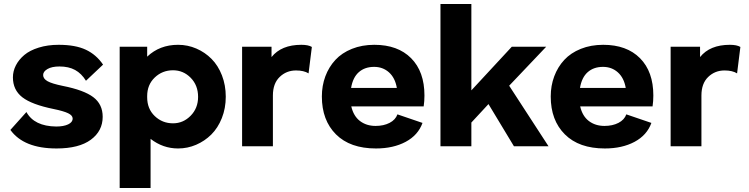

<svg xmlns="http://www.w3.org/2000/svg" viewBox="-20 -735 3766 965"><path d="M264.2 11.2Q99.6 11.2 32.2 -82L112.8 -171.9Q151.9 -100.6 262.2 -99.1Q299.8 -99.1 322.5 -109.9Q345.2 -120.6 345.2 -139.2Q345.2 -154.8 322.5 -165.8Q299.8 -176.8 250 -187Q139.2 -209.5 92 -246.3Q44.9 -283.2 44.9 -346.2Q44.9 -377.4 59.8 -406.5Q74.7 -435.5 102.3 -458.7Q129.9 -481.9 174.8 -495.8Q219.7 -509.8 274.9 -509.8Q358.9 -509.8 411.4 -485.1Q463.9 -460.4 498 -410.2L412.1 -329.1Q389.6 -365.7 357.4 -383.3Q325.2 -400.9 278.8 -400.9Q240.7 -400.9 218.8 -388.2Q196.8 -375.5 196.8 -357.9Q196.8 -339.4 218.8 -326.9Q240.7 -314.5 295.9 -303.2Q401.9 -282.2 449 -246.6Q496.1 -210.9 496.1 -147.9Q496.1 -76.7 436.5 -32.7Q377 11.2 264.2 11.2Z M719.7 -500V-450.2Q782.2 -509.8 875 -509.8Q923.3 -509.8 966.8 -491Q1010.3 -472.2 1043.2 -439Q1076.2 -405.8 1095.5 -356.2Q1114.7 -306.6 1114.7 -249Q1114.7 -190.9 1095 -141.4Q1075.2 -91.8 1042 -58.8Q1008.8 -25.9 965.6 -7.3Q922.4 11.2 875 11.2Q798.8 11.2 736.8 -37.1V210H581.5V-500ZM719.7 -246.1Q719.7 -188 757.8 -151.6Q795.9 -115.2 849.6 -115.2Q900.9 -115.2 938.2 -153.3Q975.6 -191.4 975.6 -248Q975.6 -306.2 938.5 -344Q901.4 -381.8 849.6 -381.8Q795.9 -381.8 757.8 -345.5Q719.7 -309.1 719.7 -252Z M1494.6 -509.8Q1529.8 -509.8 1547.4 -499L1530.8 -366.2Q1507.3 -380.9 1467.8 -380.9Q1419.4 -380.9 1385.5 -348.1Q1351.6 -315.4 1351.6 -254.9V0H1196.8V-500H1344.7V-448.2Q1394 -509.8 1494.6 -509.8Z M1869.6 11.2Q1739.7 11.2 1668.7 -59.6Q1597.7 -130.4 1597.7 -250Q1597.7 -304.2 1615.2 -351.3Q1632.8 -398.4 1665.5 -433.8Q1698.2 -469.2 1748.8 -489.5Q1799.3 -509.8 1861.3 -509.8Q1979.5 -509.8 2046.4 -442.4Q2113.3 -375 2113.3 -254.9Q2113.3 -226.6 2109.4 -200.2H1745.6Q1756.8 -151.4 1789.3 -126.7Q1821.8 -102.1 1867.7 -102.1Q1908.2 -102.1 1938 -117.4Q1967.8 -132.8 1977.5 -160.2L2103.5 -117.2Q2081.5 -55.7 2019 -22.2Q1956.5 11.2 1869.6 11.2ZM1744.6 -293H1974.6Q1965.8 -343.8 1935.1 -371.3Q1904.3 -398.9 1860.4 -398.9Q1813.5 -398.9 1783.4 -372.3Q1753.4 -345.7 1744.6 -293Z M2725.1 -500 2539.1 -304.2 2736.8 0H2563L2435.1 -211.9L2349.1 -119.1V0H2193.8V-714.8H2349.1V-280.8L2552.2 -500Z M3020 11.2Q2890.1 11.2 2819.1 -59.6Q2748 -130.4 2748 -250Q2748 -304.2 2765.6 -351.3Q2783.2 -398.4 2815.9 -433.8Q2848.6 -469.2 2899.2 -489.5Q2949.7 -509.8 3011.7 -509.8Q3129.9 -509.8 3196.8 -442.4Q3263.7 -375 3263.7 -254.9Q3263.7 -226.6 3259.8 -200.2H2896Q2907.2 -151.4 2939.7 -126.7Q2972.2 -102.1 3018.1 -102.1Q3058.6 -102.1 3088.4 -117.4Q3118.2 -132.8 3127.9 -160.2L3253.9 -117.2Q3231.9 -55.7 3169.4 -22.2Q3106.9 11.2 3020 11.2ZM2895 -293H3125Q3116.2 -343.8 3085.4 -371.3Q3054.7 -398.9 3010.7 -398.9Q2963.9 -398.9 2933.8 -372.3Q2903.8 -345.7 2895 -293Z M3648.4 -509.8Q3683.6 -509.8 3701.2 -499L3684.6 -366.2Q3661.1 -380.9 3621.6 -380.9Q3573.2 -380.9 3539.3 -348.1Q3505.4 -315.4 3505.4 -254.9V0H3350.6V-500H3498.5V-448.2Q3547.9 -509.8 3648.4 -509.8Z"/></svg>

Font: Human Sans
Style: Bold
Weight: 700
Designer: Tim Radville
Foundry: Continuum
Version: Version 1.000;FEAKit 1.0